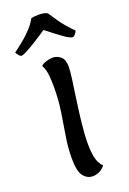

<svg xmlns="http://www.w3.org/2000/svg" viewBox="-173 -976 701 1042"><g transform="rotate(-20 177.5 -455.5)"><path d="M176 7Q141 7 119.5 -21Q98 -49 98 -125Q98 -184 108.5 -247Q119 -310 129.5 -378Q140 -446 140 -521Q140 -553 137 -587.5Q134 -622 119 -650Q130 -661 151 -667Q172 -673 186 -673Q212 -673 232.5 -656Q253 -639 253 -597Q253 -572 246 -522Q239 -472 230 -409.5Q221 -347 214 -283Q207 -219 207 -166Q207 -127 213.5 -91.5Q220 -56 245 -29Q226 -7 207 0Q188 7 176 7ZM33 -740Q22 -740 6 -768Q61 -809 89 -835.5Q117 -862 130.5 -880Q144 -898 152 -913Q169 -918 195 -918Q210 -918 224 -915.5Q238 -913 246 -907Q253 -897 280.5 -856Q308 -815 355 -768Q341 -740 328 -740Q314 -740 279.5 -764.5Q245 -789 192 -831Q160 -809 126.5 -788Q93 -767 67.5 -753.5Q42 -740 33 -740Z"/></g></svg>

Font: Paprika
Style: Regular
Weight: 400
Designer: Eduardo Rodriguez Tunni
Foundry: Eduardo Rodriguez Tunni
Version: Version 1.010; ttfautohint (v1.8.3)